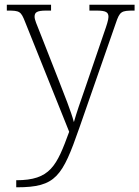

<svg xmlns="http://www.w3.org/2000/svg" viewBox="-20 -556 592 816"><path d="M49 210V240H52C218 240 245 194 317 -12L472 -457C489 -508 496 -511 549 -511H552V-536H360V-511H391C432 -511 441 -503 441 -484C441 -472 433 -447 423 -419L341 -179C321 -122 306 -79 294 -37C283 -80 252 -157 229 -216L154 -407C135 -455 127 -472 127 -485C127 -503 136 -511 176 -511H197V-536H9V-511H12C64 -511 69 -508 87 -462L274 4C221 149 194 210 49 210Z"/></svg>

Font: Noto Serif Devanagari ExtraLight
Style: Regular
Weight: 200
Designer: Universal Thirst, Indian Type Foundry and the Monotype Design Team
Foundry: Monotype Imaging Inc.
Version: Version 2.004